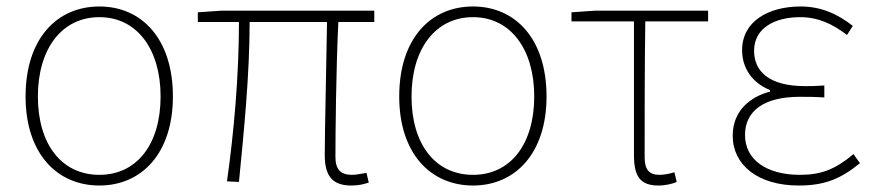

<svg xmlns="http://www.w3.org/2000/svg" viewBox="-20 -560 2698 593"><path d="M287 13C417 13 514 -86 514 -262C514 -441 417 -540 287 -540C156 -540 59 -441 59 -262C59 -86 156 13 287 13ZM287 -20C170 -20 97 -115 97 -262C97 -408 170 -507 287 -507C403 -507 476 -408 476 -262C476 -115 403 -20 287 -20Z M1065 13C1088 13 1103 9 1119 4L1112 -26C1089 -22 1076 -20 1067 -20C1032 -20 1016 -37 1016 -75C1016 -146 1018 -351 1025 -492H1136V-527H663L591 -522V-492H718C718 -330 703 -154 681 0L718 2C733 -152 751 -327 751 -492H990C988 -355 983 -153 983 -81C983 -14 1009 13 1065 13Z M1441 13C1571 13 1668 -86 1668 -262C1668 -441 1571 -540 1441 -540C1310 -540 1213 -441 1213 -262C1213 -86 1310 13 1441 13ZM1441 -20C1324 -20 1251 -115 1251 -262C1251 -408 1324 -507 1441 -507C1557 -507 1630 -408 1630 -262C1630 -115 1557 -20 1441 -20Z M2014 13C2037 13 2059 7 2070 2L2063 -28C2050 -24 2033 -20 2017 -20C1984 -20 1971 -37 1971 -75C1971 -215 1971 -353 1973 -494H2167V-527H1817L1745 -522V-494H1938V-81C1938 -14 1958 13 2014 13Z M2447 13C2526 13 2576 -7 2636 -56L2616 -84C2560 -37 2516 -20 2451 -20C2347 -20 2281 -67 2281 -143C2281 -217 2339 -261 2450 -261C2475 -261 2495 -261 2526 -259V-296C2499 -294 2486 -294 2466 -294C2354 -294 2309 -341 2309 -403C2309 -474 2374 -507 2451 -507C2506 -507 2550 -487 2596 -452L2614 -480C2568 -516 2517 -540 2453 -540C2353 -540 2272 -494 2272 -405C2272 -350 2303 -304 2358 -282V-277C2300 -262 2243 -220 2243 -141C2243 -51 2320 13 2447 13Z"/></svg>

Font: Source Han Sans JP VF
Style: Regular
Weight: 250
Designer: Ryoko NISHIZUKA 西塚涼子 (kana, bopomofo & ideographs); Paul D. Hunt (Latin, Greek & Cyrillic); Sandoll Communications 산돌커뮤니
Foundry: Adobe
Version: Version 2.004;hotconv 1.0.118;makeotfexe 2.5.65603